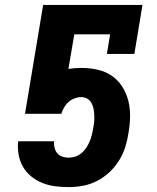

<svg xmlns="http://www.w3.org/2000/svg" viewBox="-20 -755 640 783"><path d="M260 8Q232 8 204.5 4.5Q177 1 152.5 -9Q128 -19 107.5 -35.5Q87 -52 74 -74.5Q61 -97 56 -124Q51 -151 54 -178V-179H201L200 -173Q200 -161 203.5 -149Q207 -137 215 -128.5Q223 -120 235 -116Q247 -112 260 -112Q274 -112 287.5 -116.5Q301 -121 312.5 -130.5Q324 -140 332 -152.5Q340 -165 345.5 -178Q351 -191 354.5 -205Q358 -219 360 -232Q363 -245 364 -258.5Q365 -272 364.5 -285.5Q364 -299 361.5 -311.5Q359 -324 353 -335Q347 -346 336 -352.5Q325 -359 311 -359Q298 -359 284.5 -354Q271 -349 260 -339.5Q249 -330 241.5 -317Q234 -304 230 -291H82L156 -735H561L528 -535H416L429 -615H283L259 -474Q272 -476 285 -477Q298 -478 311 -478Q345 -478 377 -471Q409 -464 435 -446.5Q461 -429 478 -402.5Q495 -376 503 -345Q511 -314 510.5 -280.5Q510 -247 504 -213Q500 -185 491 -156Q482 -127 465.5 -100.5Q449 -74 426 -52.5Q403 -31 375.5 -17Q348 -3 318.5 2.5Q289 8 260 8Z"/></svg>

Font: Iosevka Curly Slab HvEx
Style: Italic
Weight: 900
Width: 7
Italic angle: -9°
Monospace: yes
Designer: Belleve Invis
Foundry: Belleve Invis
Version: Version 11.1.0; ttfautohint (v1.8.3)